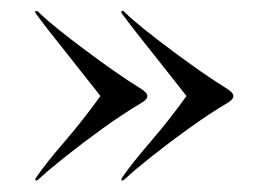

<svg xmlns="http://www.w3.org/2000/svg" viewBox="-20 -416 489 348"><path d="M403 -242Q403 -235.5 391.5 -229Q359.5 -210 323 -183.8Q286.5 -157.5 255 -132.5Q223.5 -107.5 207 -92Q202.5 -88 200.5 -89Q199 -90.5 202 -95Q219.5 -120.5 253.8 -160.2Q288 -200 318 -242Q301.5 -263 279 -291.5Q256.5 -320 235.2 -346.8Q214 -373.5 202 -390Q198.5 -394.5 200.5 -396Q203 -397.5 207 -393Q219 -381 241.5 -363Q264 -345 290.8 -325Q317.5 -305 344 -286.5Q370.5 -268 391 -255.5Q403 -248 403 -242ZM247 -242Q247 -235.5 235.5 -229Q203.5 -210 167 -183.8Q130.5 -157.5 99 -132.5Q67.5 -107.5 51 -92Q46.5 -88 44.5 -89Q43 -90.5 46 -95Q63.5 -120.5 97.8 -160.2Q132 -200 162 -242Q145.5 -263 123 -291.5Q100.5 -320 79.2 -346.8Q58 -373.5 46 -390Q42.5 -394.5 44.5 -396Q47 -397.5 51 -393Q63 -381 85.5 -363Q108 -345 134.8 -325Q161.5 -305 188 -286.5Q214.5 -268 235 -255.5Q247 -248 247 -242Z"/></svg>

Font: Fraunces144ptRegular
Style: Regular
Weight: 400
Version: Version 1.000;[0bf87f6ff]